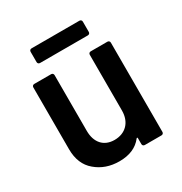

<svg xmlns="http://www.w3.org/2000/svg" viewBox="-158 -781 861 907"><g transform="rotate(-30 272.0 -328.0)"><path d="M364 -195C364 -132 325 -92 265 -92C206 -92 172 -132 172 -195V-499C172 -506 167 -511 160 -511H68C61 -511 56 -506 56 -499V-162C56 -108 73 -66 108 -37C142 -8 184 7 235 7C290 7 331 -11 358 -46C359 -47 360 -48 361 -48C362 -48 364 -48 364 -44V-12C364 -5 369 0 376 0H467C474 0 479 -5 479 -12V-499C479 -506 474 -511 467 -511H376C369 -511 364 -506 364 -499ZM402 -583C409 -583 414 -588 414 -595V-651C414 -658 409 -663 402 -663H141C134 -663 129 -658 129 -651V-595C129 -588 134 -583 141 -583Z"/></g></svg>

Font: Barlow SemiBold Numbers
Style: Regular
Weight: 600
Designer: Jeremy Tribby
Foundry: Tribby Type
Version: Version 1.408